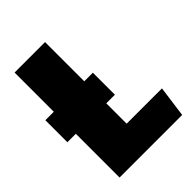

<svg xmlns="http://www.w3.org/2000/svg" viewBox="-202 -798 900 900"><g transform="rotate(-45 248.5 -348.0)"><path d="M258 -155H492L471 0H56V-290H0V-436H56V-696H258V-436H315V-290H258Z"/></g></svg>

Font: Fira Sans Condensed Black
Style: Regular
Weight: 900
Width: 3
Designer: Carrois Corporate & Edenspiekermann AG
Foundry: Carrois Corporate GbR & Edenspiekermann AG
Version: Version 4.203